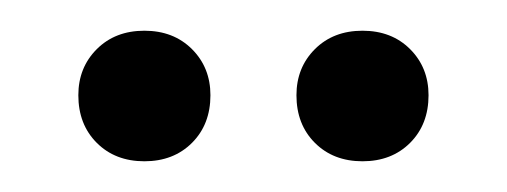

<svg xmlns="http://www.w3.org/2000/svg" viewBox="-20 -718 330 125"><path d="M173 -656Q173 -674 185 -686Q197 -698 216 -698Q235 -698 247 -686Q259 -674 259 -656Q259 -637 247 -625Q235 -613 216 -613Q197 -613 185 -625Q173 -637 173 -656ZM31 -656Q31 -674 43 -686Q55 -698 74 -698Q93 -698 105 -686Q117 -674 117 -656Q117 -637 105 -625Q93 -613 74 -613Q55 -613 43 -625Q31 -637 31 -656Z"/></svg>

Font: Barlow Semi Condensed Thin
Style: Regular
Weight: 250
Width: 4
Designer: Jeremy Tribby
Foundry: Tribby Type
Version: Version 1.408